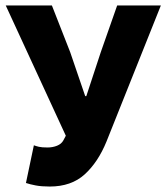

<svg xmlns="http://www.w3.org/2000/svg" viewBox="-20 -671 609 703"><path d="M162 12Q132 12 111 8Q90 4 75 -1L104 -139Q112 -136 122.5 -133.5Q133 -131 154 -131Q173 -131 189 -137.5Q205 -144 212 -157L221 -174L1 -651H170L237 -480L292 -319H296L349 -480L409 -651H569L370 -153Q339 -77 290 -32.5Q241 12 162 12Z"/></svg>

Font: Source Sans 3 ExtraBold
Style: Regular
Weight: 800
Designer: Paul D. Hunt
Foundry: Adobe
Version: Version 3.052;hotconv 1.1.0;makeotfexe 2.6.0